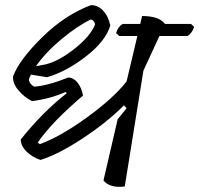

<svg xmlns="http://www.w3.org/2000/svg" viewBox="-20 -710 759 731"><path d="M707 -619 719 -608Q712 -584 694 -573H587L526 -441L455 0Q398 7 374 -23L428 -256L462 -298L452 -309Q387 -244 294.5 -183Q202 -122 134 -101Q102 -112 80.5 -133.5Q59 -155 59 -179Q141 -282 234 -355L230 -360Q172 -334 102 -325Q72 -340 49.5 -367Q27 -394 30 -420Q54 -483 140.5 -568Q227 -653 325 -690Q350 -692 371 -671Q392 -650 400 -613Q382 -553 307 -495Q232 -437 159 -416L98 -426Q92 -414 90 -408Q91 -391 110 -380Q163 -384 240 -415Q261 -414 276 -394.5Q291 -375 296 -346Q179 -247 124 -168L131 -161Q209 -189 311 -263Q413 -337 462 -400L503 -573H434L422 -584Q429 -608 447 -619H514L521 -649Q586 -649 608 -619ZM117 -458 154 -465Q204 -477 264.5 -525Q325 -573 342 -617Q339 -633 326 -636Q274 -611 213.5 -560.5Q153 -510 117 -458Z"/></svg>

Font: Tillana
Style: Regular
Weight: 400
Designer: Lipi Raval (Devanagari, Latin), Jonny Pinhorn (Latin)
Foundry: Indian Type Foundry
Version: Version 2.002;PS 1.0;hotconv 1.0.79;makeotf.lib2.5.61930; tt